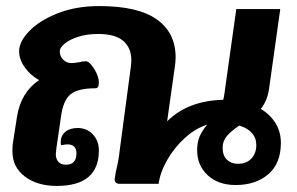

<svg xmlns="http://www.w3.org/2000/svg" viewBox="-20 -606 980 633"><path d="M906 -135Q906 -67 864.5 -31.5Q823 4 757 4Q699 4 664.5 -28.5Q630 -61 630 -110Q630 -138 638.5 -157Q647 -176 663 -195Q625 -183 590 -151.5Q555 -120 531.5 -79Q508 -38 503 0H375Q358 0 358 -15Q358 -16 362 -40Q371 -76 375 -113L411 -383Q413 -399 413 -407Q413 -448 386.5 -471Q360 -494 304 -494Q266 -494 237 -484.5Q208 -475 192.5 -461.5Q177 -448 177 -438Q177 -420 188.5 -409Q200 -398 215 -398Q223 -398 231 -399.5Q239 -401 242 -401Q251 -404 263 -404Q275 -404 290.5 -379Q306 -354 306 -334Q306 -315 295 -315Q237 -315 212.5 -295Q188 -275 181 -221L166 -118Q164 -102 164 -98Q164 -82 172.5 -72.5Q181 -63 198 -63Q232 -63 232 -101Q232 -115 224.5 -122.5Q217 -130 203 -130Q193 -130 182 -127Q180 -133 180 -136Q180 -158 195 -171Q210 -184 236 -184Q266 -184 286 -163Q306 -142 306 -110Q306 7 167 7Q103 7 62 -24Q21 -55 21 -106Q21 -122 22 -131L36 -221Q49 -302 109 -342Q81 -357 62 -383.5Q43 -410 43 -437Q43 -469 77 -504Q111 -539 171 -562.5Q231 -586 307 -586Q435 -586 497 -542Q559 -498 559 -417Q559 -401 556 -383L531 -206Q599 -274 716 -277Q718 -284 720 -298L759 -576H904L867 -313Q862 -275 840 -247Q870 -229 888 -200.5Q906 -172 906 -135ZM825 -128Q825 -151 810.5 -167.5Q796 -184 769 -192Q742 -174 728 -157.5Q714 -141 714 -119Q714 -93 728 -79.5Q742 -66 764 -66Q793 -66 809 -83.5Q825 -101 825 -128Z"/></svg>

Font: Krub
Style: Bold Italic
Weight: 700
Italic angle: -8°
Designer: Ekaluck Peanpanawate
Foundry: Cadson Demak Co.,Ltd.
Version: Version 1.000; ttfautohint (v1.6)